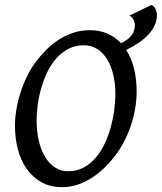

<svg xmlns="http://www.w3.org/2000/svg" viewBox="-20 -754 665 789"><path d="M454.1 -369.1Q454.1 -410.2 445.6 -446.5Q437 -482.9 420.7 -509.8Q404.3 -536.6 380.1 -552.2Q356 -567.9 324.7 -567.9Q290 -567.9 262.2 -553.7Q234.4 -539.6 212.6 -515.4Q190.9 -491.2 175.5 -460Q160.2 -428.7 150.1 -394.3Q140.1 -359.9 135.3 -325.2Q130.4 -290.5 130.4 -259.8Q130.4 -214.4 139.4 -175.8Q148.4 -137.2 165.3 -109.4Q182.1 -81.5 206.1 -65.9Q230 -50.3 259.3 -50.3Q294.9 -50.3 323 -65.2Q351.1 -80.1 372.8 -105.2Q394.5 -130.4 409.9 -163.1Q425.3 -195.8 435.1 -231.2Q444.8 -266.6 449.5 -302.2Q454.1 -337.9 454.1 -369.1ZM625 -692.4Q625 -670.4 615.7 -650.1Q606.4 -629.9 589.6 -611.8Q572.8 -593.8 549.6 -577.9Q526.4 -562 498.5 -548.8Q520.5 -515.1 531 -471.2Q541.5 -427.2 541.5 -377.9Q541.5 -343.3 535.4 -307.6Q529.3 -272 517.6 -237.3Q505.9 -202.6 488.8 -170.2Q471.7 -137.7 449.7 -109.9Q429.2 -83.5 405.3 -60.8Q381.3 -38.1 354.2 -21.2Q327.1 -4.4 297.4 5.4Q267.6 15.1 234.9 15.1Q187 15.1 150.9 -4.9Q114.7 -24.9 90.3 -59.3Q65.9 -93.8 53.7 -139.6Q41.5 -185.5 41.5 -236.8Q41.5 -269.5 47.4 -304.2Q53.2 -338.9 64 -372.8Q74.7 -406.7 90.1 -438.5Q105.5 -470.2 125 -497.1Q145.5 -524.4 169.4 -548.6Q193.4 -572.8 221.4 -590.8Q249.5 -608.9 281.2 -619.4Q313 -629.9 349.1 -629.9Q390.6 -629.9 422.1 -615.7Q453.6 -601.6 477.1 -576.7Q534.2 -602.1 534.2 -650.9Q534.2 -659.7 529.8 -671.1Q525.4 -682.6 511.2 -689.9L603 -733.9Q615.2 -726.6 620.1 -714.8Q625 -703.1 625 -692.4Z"/></svg>

Font: Gentium Book Basic
Style: Italic
Weight: 400
Italic angle: -8°
Designer: J. Victor Gaultney and Annie Olsen
Foundry: SIL International
Version: Version 1.102; 2013; Maintenance release